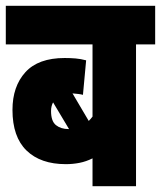

<svg xmlns="http://www.w3.org/2000/svg" viewBox="-20 -642 555 662"><path d="M515 -489H449V0H299V-96Q277 -85 254 -80.5Q231 -76 207 -76Q120 -76 71.5 -123Q23 -170 23 -263Q23 -344 67.5 -393Q112 -442 203 -442Q223 -442 240.5 -440.5Q258 -439 277 -434L266 -315Q259 -317 250 -318Q241 -319 230 -320L286 -225Q293 -232 299 -240V-489H0V-622H515ZM156 -259Q156 -224 173 -210.5Q190 -197 216 -197H218L163 -289Q156 -276 156 -259Z"/></svg>

Font: Noto Sans ExtraCondensed Black
Style: Regular
Weight: 900
Width: 2
Designer: Monotype Design Team
Foundry: Monotype Imaging Inc.
Version: Version 2.013; ttfautohint (v1.8.4.7-5d5b)